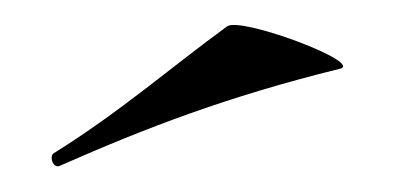

<svg xmlns="http://www.w3.org/2000/svg" viewBox="-20 -572 315 153"><path d="M28 -440C96 -470 161 -495 250 -517C273 -521 172 -559 161 -551C117 -519 76 -483 23 -450C19 -448 22 -437 28 -440Z"/></svg>

Font: Cormorant SC Semi
Style: Regular
Weight: 600
Designer: Christian Thalmann (Catharsis Fonts)
Version: Version 1.000;PS 001.000;hotconv 1.0.70;makeotf.lib2.5.58329